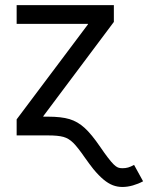

<svg xmlns="http://www.w3.org/2000/svg" viewBox="-20 -536 586 760"><path d="M45.9 -63.5 328.1 -439.5V-441.4H45.9V-515.6H430.7V-449.2L151.4 -76.2V0H45.9ZM349.6 133.3Q334.5 114.3 315.9 87.9Q287.6 46.9 269.8 29.3Q252 11.7 231 5.9Q210 0 169.9 0H108.4V-74.2H169.9Q222.7 -74.2 255.1 -64.5Q287.6 -54.7 314.9 -29.8Q342.3 -4.9 377 45.9Q395 72.3 406.7 87.4Q420.9 106 430.2 115Q439.5 124 446.8 127Q454.1 129.9 464.4 129.9Q476.6 129.9 487.1 127Q497.6 124 510.7 116.7L546.4 181.6Q527.3 191.9 505.9 198Q484.4 204.1 464.4 204.1Q444.8 204.1 426.8 197.3Q408.7 190.4 389.9 174.8Q371.1 159.2 349.6 133.3Z"/></svg>

Font: Intratopia Thin
Style: Regular
Weight: 100
Designer: Rasmus Andersson
Foundry: rsms
Version: Version 3.000;Glyphs 3.2.3 (3260)